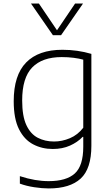

<svg xmlns="http://www.w3.org/2000/svg" viewBox="-20 -828 622 1078"><path d="M254 230Q217 230 172.5 223.2Q128 216.5 91.5 203V161Q136 175.5 175.8 182.2Q215.5 189 253.5 189Q352.5 189 400 146Q447.5 103 447.5 -4.5V-59.5H444Q415.5 -29.5 373 -10.5Q330.5 8.5 276.5 8.5Q215.5 8.5 165.8 -17.8Q116 -44 86.5 -102.8Q57 -161.5 57 -259.5Q57 -406 126.8 -477.2Q196.5 -548.5 330.5 -548.5Q415 -548.5 493 -525.5V-9.5Q493 119.5 432.8 174.8Q372.5 230 254 230ZM283.5 -33.5Q328.5 -33.5 372.5 -52Q416.5 -70.5 447.5 -111V-493Q424.5 -499.5 393.2 -503.5Q362 -507.5 326.5 -507.5Q217.5 -507.5 161 -449.5Q104.5 -391.5 104.5 -264Q104.5 -176 128 -125.8Q151.5 -75.5 192 -54.5Q232.5 -33.5 283.5 -33.5ZM277 -630.5 154 -808H198.5L300 -658L401.5 -808H446L323 -630.5Z"/></svg>

Font: Encode Sans SmExp XLt
Style: Regular
Weight: 200
Width: 6
Designer: Multiple Designers
Foundry: Impallari Type
Version: Version 3.002; ttfautohint (v1.8.3) -l 8 -r 50 -G 200 -x 14 